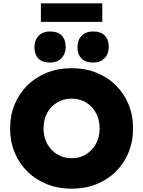

<svg xmlns="http://www.w3.org/2000/svg" viewBox="-20 -1130 865 1160"><path d="M413 10Q332 10 264 -17Q196 -44 146 -93Q96 -142 68.5 -208.5Q41 -275 41 -354Q41 -433 68.5 -499.5Q96 -566 146 -615Q196 -664 264 -691Q332 -718 413 -718Q494 -718 562 -691Q630 -664 679.5 -615Q729 -566 756.5 -499.5Q784 -433 784 -354Q784 -275 756.5 -208.5Q729 -142 679.5 -93Q630 -44 562 -17Q494 10 413 10ZM413 -174Q462 -174 500 -197.5Q538 -221 560 -261.5Q582 -302 582 -354Q582 -406 560 -447Q538 -488 500 -511Q462 -534 413 -534Q364 -534 325.5 -511Q287 -488 265 -447.5Q243 -407 243 -354Q243 -302 265 -261.5Q287 -221 325.5 -197.5Q364 -174 413 -174ZM543 -752Q497 -752 472.5 -776.5Q448 -801 448 -846Q448 -887 473 -913.5Q498 -940 543 -940Q588 -940 612.5 -915.5Q637 -891 637 -846Q637 -805 612 -778.5Q587 -752 543 -752ZM282 -752Q236 -752 212 -776.5Q188 -801 188 -846Q188 -887 213 -913.5Q238 -940 282 -940Q328 -940 352.5 -915.5Q377 -891 377 -846Q377 -805 351.5 -778.5Q326 -752 282 -752ZM227 -998V-1110H598V-998Z"/></svg>

Font: Lexend Deca ExtraBold
Style: Regular
Weight: 800
Designer: Bonnie Shaver-Troup, Thomas Jockin
Foundry: Lexend
Version: Version 1.008; ttfautohint (v1.8.4.7-5d5b)